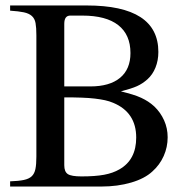

<svg xmlns="http://www.w3.org/2000/svg" viewBox="-20 -682 707 702"><path d="M297 -662Q559 -662 559 -492Q559 -461 548.5 -435Q538 -409 519 -392Q501 -376 481 -367Q461 -358 422 -348Q446 -342 464 -336.5Q482 -331 496 -324.5Q510 -318 521.5 -310.5Q533 -303 544 -293Q567 -271 580 -242Q593 -213 593 -180Q593 -144 578.5 -111.5Q564 -79 537 -55Q509 -29 459.5 -14.5Q410 0 351 0H17V-19Q48 -20 67 -24Q86 -28 96 -37.5Q106 -47 109.5 -64Q113 -81 113 -109V-553Q113 -581 110 -597.5Q107 -614 96.5 -623.5Q86 -633 67 -637Q48 -641 17 -643V-662ZM215 -78Q215 -54 228 -45.5Q241 -37 278 -37Q328 -37 360.5 -43Q393 -49 417 -63Q478 -98 478 -179Q478 -271 394 -306Q380 -312 364 -315.5Q348 -319 327 -321.5Q306 -324 278.5 -325Q251 -326 215 -326ZM310 -366Q381 -366 419 -397.5Q457 -429 457 -488Q457 -555 412.5 -590Q368 -625 281 -625H237Q215 -625 215 -595V-366Z"/></svg>

Font: Klingon pIqaD Mandel
Style: Regular
Weight: 400
Width: 0
Designer: Mike Neff (qa'vaj)
Foundry: Mike Neff and Michael Everson
Version: Version 2.003